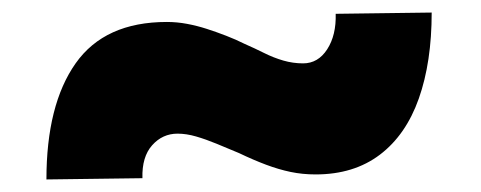

<svg xmlns="http://www.w3.org/2000/svg" viewBox="-20 -484 766 306"><path d="M483 -206Q462 -206 443 -210Q424 -214 404 -221.5Q384 -229 361 -240Q342 -248 325 -255Q308 -262 292.5 -266.5Q277 -271 263 -271Q239 -271 222.5 -252.5Q206 -234 207 -200L54 -198Q54 -317 100.5 -383Q147 -449 246 -449Q262 -449 278 -446Q294 -443 309.5 -438Q325 -433 340.5 -427Q356 -421 370 -414Q386 -407 401 -399.5Q416 -392 431.5 -387.5Q447 -383 463 -383Q487 -383 501.5 -405.5Q516 -428 515 -462L668 -464Q668 -385 647.5 -327Q627 -269 585.5 -237.5Q544 -206 483 -206Z"/></svg>

Font: Lexend Exa Black
Style: Regular
Weight: 900
Designer: Bonnie Shaver-Troup, Thomas Jockin
Foundry: Lexend
Version: Version 1.007